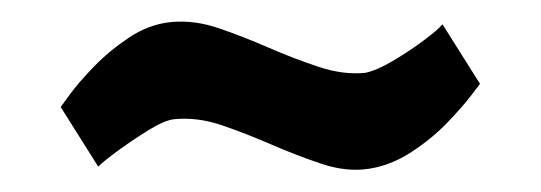

<svg xmlns="http://www.w3.org/2000/svg" viewBox="-20 -581 490 174"><path d="M35 -484Q35 -484 43 -495Q51 -506 65 -520.5Q79 -535 97 -547Q115 -559 135 -561Q156 -563 178 -555.5Q200 -548 223 -538Q246 -528 268.5 -520.5Q291 -513 311 -515Q321 -517 335.5 -525.5Q350 -534 363.5 -544Q377 -554 381 -559L415 -505Q415 -505 407 -494.5Q399 -484 385 -469.5Q371 -455 352.5 -443Q334 -431 314 -428Q294 -425 271.5 -432.5Q249 -440 226 -450Q203 -460 181 -467.5Q159 -475 138 -473Q129 -472 114.5 -463Q100 -454 87 -444.5Q74 -435 69 -430Z"/></svg>

Font: Genos Thin Black
Style: Regular
Weight: 900
Version: Version 1.010